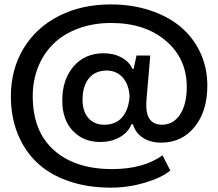

<svg xmlns="http://www.w3.org/2000/svg" viewBox="-20 -758 999 879"><path d="M487.8 101.1Q380.4 101.1 293.7 71Q207 41 149.4 -13.7Q91.8 -68.4 60.8 -145.8Q29.8 -223.1 29.8 -316.9Q29.8 -439.9 87.6 -535.9Q145.5 -631.8 249.5 -684.8Q353.5 -737.8 486.8 -737.8Q583.5 -737.8 665.5 -710.9Q747.6 -684.1 805.7 -636Q863.8 -587.9 896.5 -518.3Q929.2 -448.7 929.2 -366.2Q929.2 -248.5 870.8 -176.8Q812.5 -105 717.8 -105Q667.5 -105 633.3 -127.9Q599.1 -150.9 588.9 -189H582Q565.4 -149.9 526.4 -128.9Q487.3 -107.9 439 -107.9Q362.3 -107.9 313.7 -158.7Q265.1 -209.5 265.1 -297.9Q265.1 -394.5 317.1 -454.3Q369.1 -514.2 454.1 -514.2Q501 -514.2 536.6 -494.6Q572.3 -475.1 585.9 -442.9H591.8L605 -503.9H668L650.9 -305.2Q645.5 -241.2 664.1 -214.1Q682.6 -187 721.2 -187Q773.9 -187 804.4 -233.9Q835 -280.8 835 -359.9Q835 -490.2 739 -571.5Q643.1 -652.8 488.8 -652.8Q406.2 -652.8 338.1 -627.4Q270 -602.1 224.6 -557.4Q179.2 -512.7 154.5 -451.2Q129.9 -389.6 129.9 -317.9Q129.9 -156.2 227.3 -70.1Q324.7 16.1 493.2 16.1Q636.2 16.1 724.1 -46.9L759.8 22.9Q717.8 56.6 641.8 78.9Q565.9 101.1 487.8 101.1ZM357.9 -300.8Q357.9 -247.6 385 -217.3Q412.1 -187 457 -187Q510.3 -187 539.6 -221.4Q568.8 -255.9 573.2 -315.9Q570.3 -371.1 542.2 -402.6Q514.2 -434.1 470.2 -435.1Q415 -435.1 386.5 -398.9Q357.9 -362.8 357.9 -300.8Z"/></svg>

Font: Lumene Sans Expanded
Style: Bold
Weight: 600
Width: 7
Designer: Deni Anggara
Version: Version 1.003;Glyphs 3.1.2 (3151)